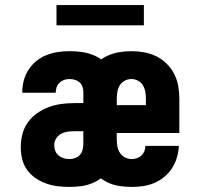

<svg xmlns="http://www.w3.org/2000/svg" viewBox="-20 -730 790 758"><path d="M254 8Q230 8 206.5 5Q183 2 161 -6Q139 -14 119.5 -27.5Q100 -41 86.5 -60Q73 -79 67.5 -102Q62 -125 62 -149Q62 -175 68.5 -200.5Q75 -226 90 -247Q105 -268 126.5 -283Q148 -298 172 -307Q196 -316 222 -319.5Q248 -323 274 -323H309V-367Q309 -378 305.5 -388Q302 -398 294 -405Q286 -412 275.5 -415Q265 -418 254 -418Q243 -418 233 -414.5Q223 -411 215 -403.5Q207 -396 203.5 -385.5Q200 -375 200 -365V-364H68V-367Q68 -390 74 -412.5Q80 -435 92.5 -454.5Q105 -474 123.5 -489Q142 -504 163.5 -512.5Q185 -521 208 -524.5Q231 -528 254 -528Q278 -528 301 -525Q324 -522 346 -513.5Q368 -505 386.5 -490.5Q405 -476 417.5 -456.5Q430 -437 435.5 -414Q441 -391 441 -367V-153Q440 -129 434 -106.5Q428 -84 415.5 -64.5Q403 -45 384.5 -30.5Q366 -16 344.5 -7Q323 2 300 5Q277 8 254 8ZM254 -102Q265 -102 276.5 -106Q288 -110 295.5 -118.5Q303 -127 306 -138.5Q309 -150 309 -161V-212H274Q260 -212 246.5 -210Q233 -208 221 -201.5Q209 -195 201.5 -183Q194 -171 194 -158Q194 -146 198 -135Q202 -124 211 -116.5Q220 -109 231 -105.5Q242 -102 254 -102ZM500 8Q475 8 449.5 4Q424 0 401.5 -11.5Q379 -23 360.5 -40.5Q342 -58 330 -80.5Q318 -103 313.5 -128Q309 -153 309 -179V-341Q309 -366 313.5 -391Q318 -416 329.5 -438.5Q341 -461 359.5 -479Q378 -497 400.5 -508Q423 -519 448 -523.5Q473 -528 499 -528Q524 -528 549 -523.5Q574 -519 596.5 -508Q619 -497 637.5 -479Q656 -461 667.5 -438.5Q679 -416 683.5 -391Q688 -366 688 -341V-205H441V-179Q441 -165 443.5 -151.5Q446 -138 453.5 -126.5Q461 -115 473.5 -108.5Q486 -102 500 -102Q510 -102 520.5 -105.5Q531 -109 538.5 -116Q546 -123 550 -133Q554 -143 554 -154H686Q685 -131 678.5 -108.5Q672 -86 659.5 -66.5Q647 -47 629 -32Q611 -17 590 -8Q569 1 546 4.5Q523 8 500 8ZM441 -315H556V-341Q556 -355 553.5 -368.5Q551 -382 544 -393.5Q537 -405 524.5 -411.5Q512 -418 499 -418Q485 -418 472.5 -411.5Q460 -405 453 -393.5Q446 -382 443.5 -368.5Q441 -355 441 -341ZM203 -630V-710H548V-630Z"/></svg>

Font: Iosevka Aile Extrabold
Style: Regular
Weight: 800
Designer: Belleve Invis
Foundry: Belleve Invis
Version: Version 27.3.5; ttfautohint (v1.8.4)